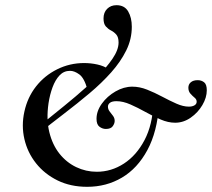

<svg xmlns="http://www.w3.org/2000/svg" viewBox="-20 -708 817 740"><path d="M316 12Q252 12 202 -12.5Q152 -37 119 -78.5Q86 -120 74 -172Q62 -224 74 -278Q86 -333 119 -375Q152 -417 200.5 -441Q249 -465 304 -465Q330 -465 355 -459.5Q380 -454 400 -441L317 -363Q305 -407 286 -421Q267 -435 250 -435Q226 -435 209.5 -417.5Q193 -400 182.5 -371.5Q172 -343 167 -310Q158 -248 170 -199Q182 -150 209 -116Q236 -82 273.5 -64Q311 -46 353 -46Q409 -46 457.5 -77.5Q506 -109 537 -168Q568 -227 571 -309L593 -303Q586 -200 548 -129.5Q510 -59 450 -23.5Q390 12 316 12ZM126 -191 112 -205Q143 -232 185 -265.5Q227 -299 271 -336Q315 -373 352.5 -410Q390 -447 413.5 -481.5Q437 -516 437 -544Q437 -565 428 -575Q419 -585 408 -590.5Q397 -596 388 -606Q379 -616 379 -637Q379 -660 393 -674Q407 -688 429 -688Q460 -688 474 -664Q488 -640 488 -605Q488 -557 466.5 -513.5Q445 -470 408.5 -429Q372 -388 325 -348.5Q278 -309 227 -270Q176 -231 126 -191ZM388 -211Q375 -211 363.5 -219.5Q352 -228 352 -250Q352 -280 372.5 -308.5Q393 -337 425 -355.5Q457 -374 490 -374Q518 -374 547 -362.5Q576 -351 605 -335.5Q634 -320 660 -308.5Q686 -297 708 -297Q721 -297 729.5 -302Q738 -307 738 -316Q738 -325 730 -331.5Q722 -338 714 -347Q706 -356 706 -370Q706 -383 715.5 -391Q725 -399 742 -399Q756 -399 766.5 -391Q777 -383 777 -360Q777 -332 760 -303Q743 -274 715 -254.5Q687 -235 655 -235Q628 -235 599 -247.5Q570 -260 540.5 -276.5Q511 -293 482.5 -305.5Q454 -318 429 -318Q412 -318 404 -312Q396 -306 396 -297Q396 -287 402.5 -278.5Q409 -270 415.5 -261.5Q422 -253 422 -242Q422 -232 414.5 -221.5Q407 -211 388 -211Z"/></svg>

Font: Cormorant Light
Style: Italic
Weight: 300
Italic angle: -10°
Designer: Christian Thalmann (Catharsis Fonts)
Foundry: Catharsis Fonts
Version: Version 4.000